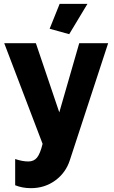

<svg xmlns="http://www.w3.org/2000/svg" viewBox="-20 -750 592 1001"><path d="M340.8 -571.8 238.8 -600.1 291 -730H436ZM59.1 79.1Q96.7 91.8 127.9 91.8Q156.7 91.8 173.1 71.5Q189.5 51.3 202.1 0L2 -524.9H167L289.1 -164.1L393.1 -524.9H543.9L344.2 85Q323.2 150.4 268.3 190.7Q213.4 231 141.1 231Q96.7 231 59.1 215.8Z"/></svg>

Font: Raleway-v4020 ExtraBold
Style: Regular
Weight: 800
Designer: Matt McInerney, Pablo Impallari, Rodrigo Fuenzalida
Foundry: Matt McInerney, Pablo Impallari, Rodrigo Fuenzalida
Version: Version 4.020;PS 004.020;hotconv 1.0.88;makeotf.lib2.5.64775